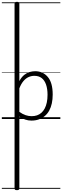

<svg xmlns="http://www.w3.org/2000/svg" viewBox="-20 -1292 675 2084"><path d="M164 772Q150 772 144 767.5Q138 763 138 753V-1253Q138 -1263 144.5 -1267.5Q151 -1272 165 -1272Q178 -1272 184 -1267.5Q190 -1263 190 -1253V-412Q214 -456 243 -479Q272 -502 302.5 -510.5Q333 -519 362 -519Q446 -519 499 -456.5Q552 -394 552 -266Q552 -214 542.5 -170Q533 -126 514 -91.5Q495 -57 466.5 -33Q438 -9 401.5 4Q365 17 321 17Q286 17 254 6Q222 -5 190 -27V753Q190 763 183.5 767.5Q177 772 164 772ZM190 -78Q225 -53 258 -42Q291 -31 323 -31Q355 -31 381.5 -40Q408 -49 429 -67.5Q450 -86 465 -114Q480 -142 488 -179.5Q496 -217 496 -263Q496 -327 480 -373.5Q464 -420 432.5 -444.5Q401 -469 353 -469Q320 -469 290 -455.5Q260 -442 234.5 -412Q209 -382 190 -333ZM0 747H635V757H0ZM0 -20H635V0H0ZM0 -505H635V-500H0ZM0 -1267H635V-1257H0Z"/></svg>

Font: Playwrite VN Guides
Style: Regular
Weight: 400
Designer: Veronika Burian, José Scaglione
Foundry: TypeTogether
Version: Version 1.003